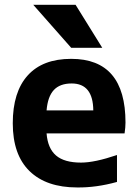

<svg xmlns="http://www.w3.org/2000/svg" viewBox="-20 -784 586 815"><path d="M177.7 -315.4H376Q375 -429.7 284.2 -429.7Q234.4 -429.7 208.5 -401.9Q182.6 -374 177.7 -315.4ZM300.8 -763.7 414.1 -581.1H282.2L121.1 -763.7ZM476.6 -11.7Q388.7 12.7 307.6 11.7Q176.8 11.7 105.5 -57.6Q34.2 -127 34.2 -260.7Q34.2 -393.6 97.7 -463.9Q161.1 -534.2 282.2 -534.2Q512.7 -534.2 512.7 -263.7Q512.7 -244.1 508.8 -217.8H177.7Q182.6 -154.3 217.8 -124Q252.9 -93.8 324.2 -93.8Q381.8 -93.8 476.6 -126Z"/></svg>

Font: Gen Shin Gothic Bold
Style: Bold
Weight: 700
Designer: [Source Han Sans]
Ryoko NISHIZUKA  (kana & ideographs); Paul D. Hunt (Latin, Greek & Cyrillic); Wenlong ZHANG  (bopomofo
Version: Version 1.002.20150607